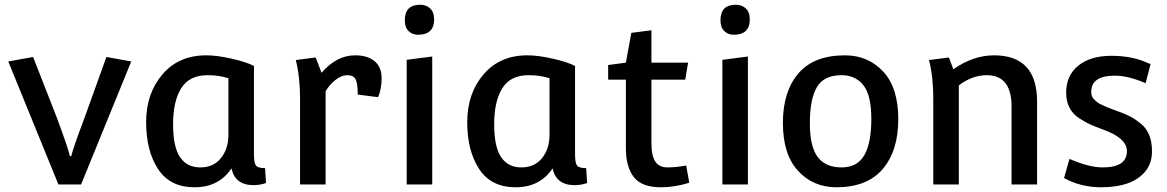

<svg xmlns="http://www.w3.org/2000/svg" viewBox="-20 -780 4937 812"><path d="M227 0 15 -520 120 -539 219 -286Q273 -141 275 -120H282Q284 -140 339 -286L430 -539L535 -520L323 0Z M1054 -501V-127Q1054 -92 1062 -80.5Q1070 -69 1101 -69L1105 -6Q1080 3 1052 3Q974 3 959 -68Q906 12 802.5 12Q699 12 648.5 -65Q598 -142 598 -263.5Q598 -385 667 -465.5Q736 -546 852 -546Q899 -546 961.5 -531.5Q1024 -517 1054 -501ZM946 -209V-449Q907 -462 857 -462Q781 -462 746.5 -407Q712 -352 712 -255Q712 -158 741.5 -115Q771 -72 827 -72Q883 -72 914.5 -111.5Q946 -151 946 -209Z M1249 -364Q1249 -454 1231 -526L1315 -537L1340 -472Q1403 -546 1482 -546Q1535 -546 1564.5 -521Q1594 -496 1594 -450Q1594 -404 1579 -369L1493 -380Q1493 -425 1484.5 -443.5Q1476 -462 1449.5 -462Q1423 -462 1397.5 -441Q1372 -420 1357 -394V0H1249Z M1757 -760Q1782 -760 1799 -744.5Q1816 -729 1816 -698Q1816 -633 1748 -633Q1724 -633 1708 -648.5Q1692 -664 1692 -694Q1692 -760 1757 -760ZM1700 0V-527L1808 -541V0Z M2412 -501V-127Q2412 -92 2420 -80.5Q2428 -69 2459 -69L2463 -6Q2438 3 2410 3Q2332 3 2317 -68Q2264 12 2160.5 12Q2057 12 2006.5 -65Q1956 -142 1956 -263.5Q1956 -385 2025 -465.5Q2094 -546 2210 -546Q2257 -546 2319.5 -531.5Q2382 -517 2412 -501ZM2304 -209V-449Q2265 -462 2215 -462Q2139 -462 2104.5 -407Q2070 -352 2070 -255Q2070 -158 2099.5 -115Q2129 -72 2185 -72Q2241 -72 2272.5 -111.5Q2304 -151 2304 -209Z M2650 -641 2735 -652V-515H2890L2878 -443H2735V-175Q2735 -121 2751.5 -96.5Q2768 -72 2803 -72Q2838 -72 2882 -80L2895 -7Q2833 12 2775 12Q2694 12 2660.5 -31Q2627 -74 2627 -153V-443H2552V-505L2627 -515Z M3092 -760Q3117 -760 3134 -744.5Q3151 -729 3151 -698Q3151 -633 3083 -633Q3059 -633 3043 -648.5Q3027 -664 3027 -694Q3027 -760 3092 -760ZM3035 0V-527L3143 -541V0Z M3553 -546Q3651 -546 3715 -477.5Q3779 -409 3779 -276Q3779 -143 3713.5 -65.5Q3648 12 3517 12Q3419 12 3355 -57.5Q3291 -127 3291 -260Q3291 -393 3356.5 -469.5Q3422 -546 3553 -546ZM3539 -462Q3464 -462 3434.5 -411Q3405 -360 3405 -259.5Q3405 -159 3438.5 -115.5Q3472 -72 3539 -72Q3606 -72 3635.5 -124Q3665 -176 3665 -276.5Q3665 -377 3631.5 -419.5Q3598 -462 3539 -462Z M3927 -364Q3927 -454 3909 -526L3993 -537L4012 -487Q4096 -546 4184 -546Q4366 -546 4366 -350V0H4258V-330Q4258 -462 4153 -462Q4092 -462 4035 -419V0H3927Z M4480 -27 4503 -108Q4585 -72 4644 -72Q4746 -72 4746 -141Q4746 -195 4648 -231Q4610 -245 4591 -253.5Q4572 -262 4544 -280Q4489 -316 4489 -388.5Q4489 -461 4540.5 -502.5Q4592 -544 4680 -544Q4769 -544 4833 -514Q4845 -509 4846 -509L4825 -428Q4752 -460 4695 -460Q4595 -460 4595 -392Q4595 -372 4605.5 -361.5Q4616 -351 4622 -346.5Q4628 -342 4642 -335.5Q4656 -329 4662.5 -326.5Q4669 -324 4687 -317Q4705 -310 4723.5 -303.5Q4742 -297 4762.5 -286Q4783 -275 4806 -256Q4852 -218 4852 -140Q4852 -87 4821 -52Q4766 12 4637 12Q4551 12 4480 -27Z"/></svg>

Font: Convergence
Style: Regular
Weight: 400
Designer: Nicolas Silva and John Vargas
Foundry: Nicolas Silva and Jonh Vargas
Version: Version 1.002